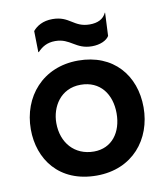

<svg xmlns="http://www.w3.org/2000/svg" viewBox="-82 -793 749 869"><g transform="rotate(-10 292.0 -359.0)"><path d="M34.7 -250C34.7 -113.8 119.6 7.3 293 7.3C458.5 7.3 554.7 -114.3 554.7 -260.3C554.7 -407.7 460.9 -520 299.3 -520C135.7 -520 34.7 -399.4 34.7 -250ZM153.3 -258.3C153.3 -332.5 198.7 -410.2 291.5 -410.2C381.3 -410.2 429.7 -342.8 429.7 -254.9C429.7 -167.5 381.8 -102.1 299.3 -102.1C210 -102.1 153.3 -168 153.3 -258.3ZM130.9 -588.4C150.9 -609.4 174.3 -625 212.4 -625C282.7 -625 297.4 -572.8 373.5 -572.8C410.6 -572.8 441.4 -586.9 452.6 -606.4L457.5 -711.9L456.5 -712.9C443.4 -684.1 416.5 -671.9 380.4 -671.9C305.7 -671.9 297.4 -725.1 217.3 -725.1C173.3 -725.1 144.5 -707 127 -686L128.9 -588.9Z"/></g></svg>

Font: HammersmithOne
Style: Regular
Weight: 400
Designer: Nicole Fally
Foundry: Nicole Fally
Version: Version 1.003